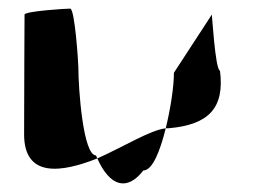

<svg xmlns="http://www.w3.org/2000/svg" viewBox="-20 -572 594 446"><path d="M36 -260C36 -158 123 -171 206 -204C205 -206 204 -209 203 -211C173 -211 162 -366 162 -416C162 -424 154 -552 143 -552C133 -552 37 -546 37 -538C37 -538 36 -340 36 -260ZM206 -204C235 -139 275 -127 313 -176C334 -176 352 -221 365 -274C329 -270 265 -230 206 -204ZM365 -274H371C466 -282 502 -322 491 -408C480 -408 472 -546 472 -538L384 -403C384 -370 376 -319 365 -274Z"/></svg>

Font: Ampere
Style: Cnd
Weight: 400
Version: Version 1